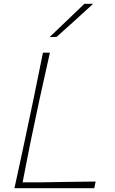

<svg xmlns="http://www.w3.org/2000/svg" viewBox="-20 -990 606 1010"><path d="M56 0Q69.5 -62.5 81.5 -117.5Q93.5 -172.5 107.5 -238L157 -472.5Q170.5 -538.5 182.2 -596.2Q194 -654 206 -713H242.5Q229 -652.5 216.5 -596Q204 -539.5 189 -472L140.5 -242.5Q129 -183.5 119 -133.5Q109 -83.5 99 -31H205Q266.5 -32 313.5 -32.8Q360.5 -33.5 400.8 -34Q441 -34.5 483 -35L476 0ZM241 -795Q288.5 -840 333.2 -883Q378 -926 424 -970H470Q422 -926 374.5 -882.8Q327 -839.5 278 -796Z"/></svg>

Font: Commissioner Loud Thin
Style: Italic
Weight: 100
Italic angle: -12°
Designer: Kostas Bartsokas
Foundry: Kostas Bartsokas
Version: Version 1.000; ttfautohint (v1.8.3)